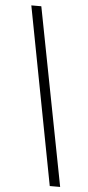

<svg xmlns="http://www.w3.org/2000/svg" viewBox="-60 -772 437 957"><g transform="rotate(5 158.5 -293.5)"><path d="M227 151 57 -738H107L279 151Z"/></g></svg>

Font: REM ExtraLight
Style: Italic
Weight: 250
Italic angle: -11°
Designer: Octavio Pardo
Foundry: Ashler Design
Version: Version 1.005;gftools[0.9.28]